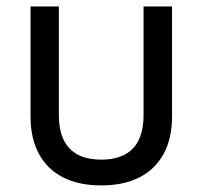

<svg xmlns="http://www.w3.org/2000/svg" viewBox="-20 -559 622 589"><path d="M290.5 9.8Q221.7 9.8 173.1 -15.1Q124.5 -40 99.1 -87.4Q73.7 -134.8 73.7 -202.1V-539.1H160.6V-206.5Q160.6 -161.1 175 -130.6Q189.5 -100.1 218.5 -84.7Q247.6 -69.3 290.5 -69.3Q333.5 -69.3 362.5 -84.7Q391.6 -100.1 406 -130.6Q420.4 -161.1 420.4 -206.5V-539.1H507.8V-202.1Q507.8 -134.8 482.2 -87.4Q456.5 -40 408.2 -15.1Q359.9 9.8 290.5 9.8Z"/></svg>

Font: Inter 18pt
Style: Regular
Weight: 400
Designer: Rasmus Andersson
Foundry: rsms
Version: Version 4.001;git-66647c0bb